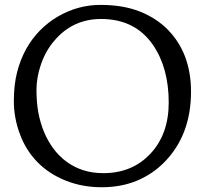

<svg xmlns="http://www.w3.org/2000/svg" viewBox="-20 -768 875 799"><path d="M221.7 -699.7Q304.2 -747.6 398.4 -747.6Q492.7 -747.6 562 -720Q631.3 -692.4 678.7 -644Q774.9 -545.9 774.9 -386.2Q774.9 -208.5 667 -96.2Q617.2 -44.4 551 -16.6Q484.9 11.2 403.1 11.2Q321.3 11.2 251.7 -17.1Q182.1 -45.4 134.5 -94.7Q86.9 -144 62.3 -211.2Q37.6 -278.3 37.6 -346.9Q37.6 -415.5 51.3 -468.3Q64.9 -521 89.1 -564.5Q113.3 -607.9 147.2 -642.1Q181.2 -676.3 221.7 -699.7ZM255.4 -96.2Q320.8 -47.4 409.7 -47.4Q531.2 -47.4 607.4 -129.9Q682.1 -210.9 682.1 -341.3Q682.1 -484.9 617.2 -580.1Q543 -689 400.4 -689Q282.7 -689 206.1 -598.6Q170.4 -557.1 151.1 -502Q131.8 -446.8 131.8 -394Q131.8 -341.3 139.6 -299.3Q147.5 -257.3 162.8 -220Q178.2 -182.6 201.4 -150.9Q224.6 -119.1 255.4 -96.2Z"/></svg>

Font: Habibi
Style: Regular
Weight: 400
Designer: Magnus Gaarde
Foundry: Magnus Gaarde
Version: Version 1.001